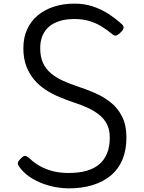

<svg xmlns="http://www.w3.org/2000/svg" viewBox="-20 -1021 795 1060"><path d="M359 19Q326 19 289 12.5Q252 6 214.5 -8Q177 -22 143 -45Q109 -68 85 -102Q78 -112 78.5 -121Q79 -130 93 -144Q107 -159 116.5 -160.5Q126 -162 145 -145Q170 -121 201.5 -103.5Q233 -86 272 -76Q311 -66 359 -66Q415 -66 457.5 -78Q500 -90 528.5 -114.5Q557 -139 571.5 -175.5Q586 -212 586 -262Q586 -303 571.5 -333Q557 -363 530.5 -385Q504 -407 467 -424.5Q430 -442 385 -456Q347 -469 307.5 -485.5Q268 -502 232.5 -525Q197 -548 169.5 -580Q142 -612 125.5 -655Q109 -698 109 -755Q109 -814 130 -859.5Q151 -905 189 -936.5Q227 -968 278.5 -984.5Q330 -1001 391 -1001Q446 -1001 492.5 -985.5Q539 -970 578.5 -944.5Q618 -919 653 -887Q664 -877 662 -866.5Q660 -856 649 -845Q637 -832 625.5 -826.5Q614 -821 603 -830Q573 -855 541.5 -874.5Q510 -894 473 -905Q436 -916 391 -916Q346 -916 311 -905.5Q276 -895 252 -875Q228 -855 215 -825Q202 -795 202 -755Q202 -707 217.5 -673.5Q233 -640 261 -616.5Q289 -593 327 -575.5Q365 -558 408 -544Q454 -529 502 -508.5Q550 -488 590 -456.5Q630 -425 654 -377.5Q678 -330 678 -262Q678 -193 656.5 -141Q635 -89 593.5 -53.5Q552 -18 492.5 0.5Q433 19 359 19Z"/></svg>

Font: Playwrite PL
Style: Regular
Weight: 400
Designer: Veronika Burian, José Scaglione
Foundry: TypeTogether
Version: Version 1.002